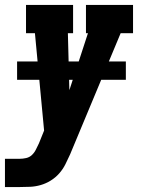

<svg xmlns="http://www.w3.org/2000/svg" viewBox="-51 -550 571 775"><path d="M-31 205V91H28Q41 91 54.5 88Q68 85 78 75.5Q88 66 94 53.5Q100 41 106 29L127 -23L90 -416H54V-530H244V-416H223L229 -186L304 -416H296V-530H486V-416H436L232 73Q223 93 213 113Q203 133 188 150Q173 167 153.5 179Q134 191 113 197Q92 203 71 204Q50 205 28 205ZM18 -228V-302H457V-228Z"/></svg>

Font: Iosevka Slab Heavy Oblique
Style: Regular
Weight: 900
Italic angle: -9°
Monospace: yes
Designer: Belleve Invis
Foundry: Belleve Invis
Version: Version 11.1.1; ttfautohint (v1.8.3)